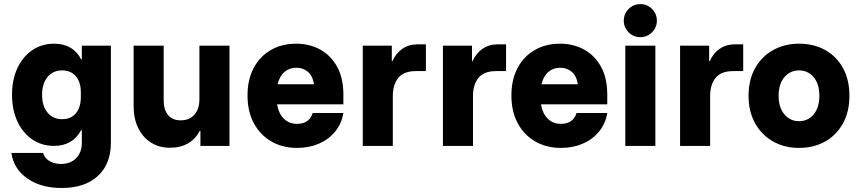

<svg xmlns="http://www.w3.org/2000/svg" viewBox="-20 -728 4290 958"><path d="M287.5 210Q184.2 210 116.3 162.5Q48.3 115 36.7 35H195Q202.5 60.8 226.2 75.4Q250 90 284.2 90Q331.7 90 360 61.2Q388.3 32.5 388.3 -15.8V-78.3H385Q363.3 -39.2 329.6 -19.6Q295.8 0 250 0Q188.3 0 140.8 -32.5Q93.3 -65 66.7 -122.5Q40 -180 40 -255Q40 -330.8 66.7 -387.9Q93.3 -445 140.8 -477.5Q188.3 -510 250 -510Q296.7 -510 330.8 -490.4Q365 -470.8 385 -431.7H388.3V-500H533.3V-15.8Q533.3 90 468.3 150Q403.3 210 287.5 210ZM290 -133.3Q334.2 -133.3 358.8 -162.9Q383.3 -192.5 383.3 -243.3V-268.3Q383.3 -318.3 358.3 -347.5Q333.3 -376.7 290 -376.7Q244.2 -376.7 217.1 -343.8Q190 -310.8 190 -255Q190 -199.2 217.1 -166.2Q244.2 -133.3 290 -133.3Z M828.3 9.2Q774.2 9.2 733.3 -16.7Q692.5 -42.5 669.6 -89.2Q646.7 -135.8 646.7 -197.5V-500H796.7V-227.5Q796.7 -180 818.8 -153.8Q840.8 -127.5 881.7 -127.5Q925 -127.5 950 -155.8Q975 -184.2 975 -232.5V-500H1125V0H980V-75H976.7Q955.8 -34.2 917.9 -12.5Q880 9.2 828.3 9.2Z M1462.5 10Q1390 10 1334.2 -22.1Q1278.3 -54.2 1246.7 -112.9Q1215 -171.7 1215 -251.7Q1215 -330.8 1245.8 -388.8Q1276.7 -446.7 1331.2 -478.3Q1385.8 -510 1457.5 -510Q1524.2 -510 1577.5 -480.8Q1630.8 -451.7 1662.1 -395Q1693.3 -338.3 1693.3 -256.7V-207.5H1362.5Q1370.8 -160 1397.1 -135Q1423.3 -110 1461.7 -110Q1493.3 -110 1512.9 -124.2Q1532.5 -138.3 1540 -164.2H1693.3Q1684.2 -110 1651.7 -70.8Q1619.2 -31.7 1570.4 -10.8Q1521.7 10 1462.5 10ZM1365 -307.5H1546.7Q1540 -349.2 1516.3 -369.6Q1492.5 -390 1458.3 -390Q1424.2 -390 1399.6 -369.2Q1375 -348.3 1365 -307.5Z M1790 0V-500H1935V-423.3H1938.3Q1955 -461.7 1987.1 -484.2Q2019.2 -506.7 2062.5 -506.7H2105V-373.3H2055.8Q1994.2 -373.3 1967.1 -339.2Q1940 -305 1940 -250V0Z M2190 0V-500H2335V-423.3H2338.3Q2355 -461.7 2387.1 -484.2Q2419.2 -506.7 2462.5 -506.7H2505V-373.3H2455.8Q2394.2 -373.3 2367.1 -339.2Q2340 -305 2340 -250V0Z M2779.2 10Q2706.7 10 2650.8 -22.1Q2595 -54.2 2563.3 -112.9Q2531.7 -171.7 2531.7 -251.7Q2531.7 -330.8 2562.5 -388.8Q2593.3 -446.7 2647.9 -478.3Q2702.5 -510 2774.2 -510Q2840.8 -510 2894.2 -480.8Q2947.5 -451.7 2978.8 -395Q3010 -338.3 3010 -256.7V-207.5H2679.2Q2687.5 -160 2713.8 -135Q2740 -110 2778.3 -110Q2810 -110 2829.6 -124.2Q2849.2 -138.3 2856.7 -164.2H3010Q3000.8 -110 2968.3 -70.8Q2935.8 -31.7 2887.1 -10.8Q2838.3 10 2779.2 10ZM2681.7 -307.5H2863.3Q2856.7 -349.2 2832.9 -369.6Q2809.2 -390 2775 -390Q2740.8 -390 2716.2 -369.2Q2691.7 -348.3 2681.7 -307.5Z M3100 0V-500H3250V0ZM3175 -542.5Q3140.8 -542.5 3116.7 -566.7Q3092.5 -590.8 3092.5 -625Q3092.5 -659.2 3116.7 -683.3Q3140.8 -707.5 3175 -707.5Q3209.2 -707.5 3233.3 -683.3Q3257.5 -659.2 3257.5 -625Q3257.5 -590.8 3233.3 -566.7Q3209.2 -542.5 3175 -542.5Z M3373.3 0V-500H3518.3V-423.3H3521.7Q3538.3 -461.7 3570.4 -484.2Q3602.5 -506.7 3645.8 -506.7H3688.3V-373.3H3639.2Q3577.5 -373.3 3550.4 -339.2Q3523.3 -305 3523.3 -250V0Z M3966.7 10Q3894.2 10 3837.5 -22.1Q3780.8 -54.2 3747.9 -112.5Q3715 -170.8 3715 -250Q3715 -330 3747.9 -388.3Q3780.8 -446.7 3837.9 -478.3Q3895 -510 3966.7 -510Q4040.8 -510 4097.5 -478.3Q4154.2 -446.7 4186.2 -388.3Q4218.3 -330 4218.3 -250Q4218.3 -170.8 4185.8 -112.1Q4153.3 -53.3 4096.7 -21.7Q4040 10 3966.7 10ZM3966.7 -123.3Q4011.7 -123.3 4040 -157.5Q4068.3 -191.7 4068.3 -250Q4068.3 -309.2 4040 -342.9Q4011.7 -376.7 3966.7 -376.7Q3922.5 -376.7 3893.8 -342.9Q3865 -309.2 3865 -250Q3865 -191.7 3893.8 -157.5Q3922.5 -123.3 3966.7 -123.3Z"/></svg>

Font: Funnel Sans Light ExtraBold
Style: Regular
Weight: 800
Version: Version 1.000